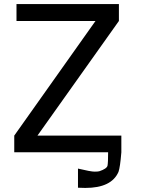

<svg xmlns="http://www.w3.org/2000/svg" viewBox="-20 -750 732 943"><path d="M50 -2H511V-1Q511 49 508 64Q504 79 468 91Q462 93 444 93Q426 93 363 78V172Q382 173 399 173Q528 173 562 94Q570 72 576 -2V-84H164L564 -647V-730H61V-647H449L50 -84Z"/></svg>

Font: Sawarabi Gothic
Style: Regular
Weight: 400
Designer: mshio (mshio@users.sourceforge.jp)
Version: Version 20141215